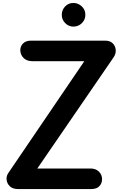

<svg xmlns="http://www.w3.org/2000/svg" viewBox="-20 -1279 833 1299"><path d="M101 0Q67 0 47.5 -18Q28 -36 24.8 -61.2Q21.5 -86.5 36 -108L550.5 -865H199.5Q162.5 -865 141.2 -885.2Q120 -905.5 117.5 -934Q115.5 -963.5 134.8 -983.8Q154 -1004 189 -1004H691Q724.5 -1004 742.8 -985.8Q761 -967.5 763 -941.2Q765 -915 748.5 -891L232.5 -139H592.5Q627.5 -139 649 -118.2Q670.5 -97.5 670.5 -66.5Q670.5 -39 652.5 -19.5Q634.5 0 597.5 0ZM476.5 -1099Q445 -1099 421.5 -1122.2Q398 -1145.5 398 -1179Q398 -1211.5 420.5 -1235.2Q443 -1259 476.5 -1259Q508 -1259 532.8 -1236.2Q557.5 -1213.5 557.5 -1179Q557.5 -1145.5 533.8 -1122.2Q510 -1099 476.5 -1099Z"/></svg>

Font: Edu SA Hand
Style: Regular
Weight: 400
Designer: Tina and Corey Anderson, Eben Sorkin, Mirko Velimirovic
Foundry: Google for Education
Version: Version 2.000